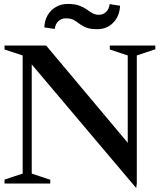

<svg xmlns="http://www.w3.org/2000/svg" viewBox="-20 -931 812 974"><path d="M671 23 131 -616 141 -619V-35L127 -55L235 -19V0H3V-20L109 -55L95 -35V-665L109 -645L3 -680V-700H214L637 -196L628 -189V-665L642 -645L537 -680V-700H768V-681L660 -645L674 -665V-1ZM205 -792Q206 -827 221.5 -853.5Q237 -880 263.5 -895.5Q290 -911 323 -911Q360 -911 382.5 -902.5Q405 -894 420 -883Q435 -872 449 -864Q463 -856 483 -856Q503 -856 518.5 -871Q534 -886 536 -910L589 -902Q587 -850 555 -816.5Q523 -783 474 -783Q437 -783 416.5 -791.5Q396 -800 382 -811Q368 -822 353.5 -830Q339 -838 313 -838Q291 -838 275.5 -823Q260 -808 258 -784Z"/></svg>

Font: Wittgenstein Medium
Style: Regular
Weight: 500
Designer: Jörg Drees
Foundry: Jörg Drees
Version: Version 1.500